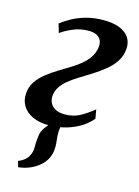

<svg xmlns="http://www.w3.org/2000/svg" viewBox="-121 -623 680 937"><g transform="rotate(15 219.0 -154.0)"><path d="M66 246.5 57.5 217Q79.5 207.5 92 196.2Q104.5 185 111 168.5Q119 151.5 118.5 129Q118 106.5 121 83Q123 50 139.8 29.2Q156.5 8.5 169 -8.5L240 -48.5Q224 -29 217.5 -7.8Q211 13.5 211.5 37.5Q211.5 51.5 213.8 69.2Q216 87 216 104Q216 135 203.5 161.2Q191 187.5 165 207.5Q145 223 121 232.8Q97 242.5 66 246.5ZM157 10Q109.5 10 75.5 -5.5Q41.5 -21 24.5 -48.5Q7.5 -76 10 -111Q12 -144.5 29.2 -170.8Q46.5 -197 73.8 -218.8Q101 -240.5 132.5 -259.5Q164 -278.5 194.5 -297.5Q242 -327 267 -358.2Q292 -389.5 294.5 -426Q295.5 -447 287.2 -460.2Q279 -473.5 263.2 -479.8Q247.5 -486 227 -486Q185.5 -486 149.2 -470.8Q113 -455.5 88 -437.5L75 -482.5Q97.5 -500 128 -516.8Q158.5 -533.5 197.5 -544.2Q236.5 -555 284 -555Q355.5 -555 393 -526.5Q430.5 -498 427 -448Q424.5 -413 406.2 -384.8Q388 -356.5 359.5 -333.2Q331 -310 299 -290Q267 -270 237 -251.5Q209.5 -234.5 187.5 -216.5Q165.5 -198.5 152.5 -178Q139.5 -157.5 137.5 -132.5Q136.5 -113 145 -96.8Q153.5 -80.5 171.8 -71Q190 -61.5 218.5 -61.5Q260.5 -61.5 292.5 -78.5Q324.5 -95.5 361 -125L369 -79.5Q342 -48 306.2 -28.2Q270.5 -8.5 232 0.8Q193.5 10 157 10Z"/></g></svg>

Font: Merriweather 48pt SemiBold
Style: Italic
Weight: 600
Italic angle: -7.8°
Designer: Eben Sorkin
Foundry: Eben Sorkin
Version: Version 2.101